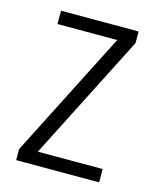

<svg xmlns="http://www.w3.org/2000/svg" viewBox="-87 -593 530 655"><g transform="rotate(15 177.5 -266.0)"><path d="M32 0V-39L259 -485H48V-532H322V-491L96 -47H325V0Z"/></g></svg>

Font: Noto Sans Display Light Narrow
Style: Regular
Weight: 300
Width: 4
Designer: Monotype Design team
Foundry: Monotype Imaging Inc.
Version: Version 1.000